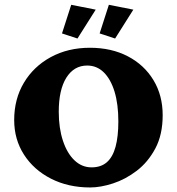

<svg xmlns="http://www.w3.org/2000/svg" viewBox="-20 -784 749 812"><path d="M361.3 8.8Q268.6 8.8 195.8 -28.3Q123 -65.4 81.5 -129.9Q40 -194.3 40 -276.4Q40 -365.2 81.1 -434.1Q122.1 -502.9 194.8 -542.5Q267.6 -582 360.4 -582Q451.2 -582 520.5 -545.9Q589.8 -509.8 628.9 -445.3Q668 -380.9 668 -296.9Q668 -214.8 637.2 -156.7Q606.4 -98.6 558.6 -62Q510.7 -25.4 458 -8.3Q405.3 8.8 361.3 8.8ZM367.2 -76.2Q407.2 -76.2 432.1 -98.1Q457 -120.1 468.8 -163.6Q480.5 -207 480.5 -270.5Q480.5 -343.8 464.4 -396.5Q448.2 -449.2 418.9 -478Q389.6 -506.8 348.6 -506.8Q293 -506.8 260.7 -455.6Q228.5 -404.3 228.5 -311.5Q228.5 -242.2 246.1 -189Q263.7 -135.7 294.9 -106Q326.2 -76.2 367.2 -76.2ZM466.8 -621.1 401.4 -642.6 440.4 -763.7 543.9 -743.2ZM307.6 -621.1 242.2 -642.6 281.2 -763.7 384.8 -743.2Z"/></svg>

Font: Crimson Pro Black
Style: Regular
Weight: 900
Designer: Jacques Le Bailly
Foundry: Baron von Fonthausen
Version: Version 1.003